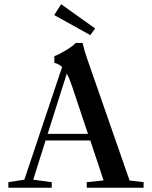

<svg xmlns="http://www.w3.org/2000/svg" viewBox="-20 -877 710 897"><path d="M401.9 -712.9 233.4 -806.6 265.6 -857.4 424.3 -744.1ZM19 0V-25.9L93.8 -37.6L270 -563.5Q255.9 -578.1 233.9 -583.5V-614.7Q253.4 -621.1 288.1 -642.1Q322.8 -663.1 333 -676.3H365.7Q375.5 -635.3 389.2 -596.7L585.4 -33.7L650.9 -25.9V0H385.3V-25.9L463.9 -34.2L401.9 -220.7H192.9L135.3 -37.6L221.7 -25.9V0ZM317.4 -471.7Q304.7 -510.3 292 -533.2L202.6 -251.5H391.1Z"/></svg>

Font: Elstob Medium
Style: Regular
Weight: 500
Designer: Peter S. Baker
Version: Version 1.015